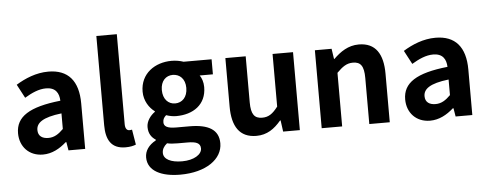

<svg xmlns="http://www.w3.org/2000/svg" viewBox="-61 -965 3493 1374"><g transform="rotate(-5 1686.0 -277.5)"><path d="M216 14C281 14 337 -17 385 -60H390L400 0H520V-327C520 -489 447 -574 305 -574C217 -574 137 -540 72 -500L124 -402C176 -433 226 -456 278 -456C347 -456 371 -414 373 -359C148 -335 51 -272 51 -153C51 -57 116 14 216 14ZM265 -101C222 -101 191 -120 191 -164C191 -215 236 -252 373 -268V-156C338 -121 307 -101 265 -101Z M809 14C843 14 867 8 884 1L866 -108C856 -106 852 -106 846 -106C832 -106 817 -117 817 -151V-798H670V-157C670 -53 706 14 809 14Z M1182 243C1369 243 1487 157 1487 44C1487 -54 1413 -96 1278 -96H1182C1117 -96 1094 -112 1094 -141C1094 -165 1104 -177 1118 -190C1143 -181 1169 -177 1190 -177C1311 -177 1407 -240 1407 -367C1407 -402 1396 -433 1382 -452H1477V-560H1276C1252 -568 1223 -574 1190 -574C1072 -574 965 -503 965 -372C965 -306 1001 -253 1040 -225V-221C1006 -197 978 -158 978 -117C978 -70 999 -41 1029 -22V-17C976 12 949 52 949 99C949 198 1050 243 1182 243ZM1190 -268C1142 -268 1103 -305 1103 -372C1103 -437 1141 -473 1190 -473C1240 -473 1279 -437 1279 -372C1279 -305 1240 -268 1190 -268ZM1204 149C1123 149 1071 123 1071 77C1071 53 1082 31 1107 11C1128 16 1151 18 1184 18H1253C1313 18 1346 29 1346 69C1346 112 1289 149 1204 149Z M1749 14C1826 14 1879 -24 1927 -81H1931L1942 0H2062V-560H1915V-182C1877 -132 1847 -112 1802 -112C1747 -112 1722 -142 1722 -229V-560H1576V-211C1576 -70 1628 14 1749 14Z M2219 0H2366V-385C2407 -426 2437 -448 2482 -448C2537 -448 2561 -418 2561 -331V0H2708V-349C2708 -490 2656 -574 2535 -574C2459 -574 2402 -534 2353 -486H2350L2339 -560H2219Z M2997 14C3062 14 3118 -17 3166 -60H3171L3181 0H3301V-327C3301 -489 3228 -574 3086 -574C2998 -574 2918 -540 2853 -500L2905 -402C2957 -433 3007 -456 3059 -456C3128 -456 3152 -414 3154 -359C2929 -335 2832 -272 2832 -153C2832 -57 2897 14 2997 14ZM3046 -101C3003 -101 2972 -120 2972 -164C2972 -215 3017 -252 3154 -268V-156C3119 -121 3088 -101 3046 -101Z"/></g></svg>

Font: Noto Sans JP
Style: Bold
Weight: 700
Designer: Ryoko NISHIZUKA 西塚涼子 (kana, bopomofo & ideographs); Paul D. Hunt (Latin, Greek & Cyrillic); Sandoll Communications 산돌커뮤니
Foundry: Adobe
Version: Version 2.004;hotconv 1.0.118;makeotfexe 2.5.65603